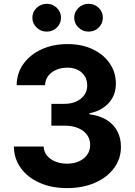

<svg xmlns="http://www.w3.org/2000/svg" viewBox="-20 -966 700 996"><path d="M327.7 9.8Q248 9.8 186.1 -17.5Q124.1 -44.8 88.5 -93.5Q52.9 -142.1 52 -205.7H206.4Q207.6 -179 223.7 -159Q239.8 -139.1 267.1 -128Q294.3 -117 328.1 -117Q363.3 -117 390.3 -129.4Q417.3 -141.8 432.5 -163.7Q447.7 -185.5 447.7 -214.3Q447.7 -243.9 431.6 -266.4Q415.5 -288.8 385.7 -301.4Q355.9 -314.1 314.5 -314.1H246.5V-427.3H314.5Q349.2 -427.3 375.8 -439.5Q402.3 -451.6 417.4 -473Q432.4 -494.4 432.4 -522.9Q432.4 -550.6 419.5 -571.2Q406.6 -591.8 383.5 -603.4Q360.4 -615 329.3 -615Q297.9 -615 271.8 -603.9Q245.8 -592.7 230.2 -572.4Q214.6 -552.1 214.1 -524.2H66.4Q67.2 -587.2 101.9 -635.2Q136.6 -683.1 196 -710.2Q255.4 -737.3 330.1 -737.3Q405.4 -737.3 461.9 -710.1Q518.5 -682.8 549.8 -636.3Q581.1 -589.8 581.1 -532.4Q581.1 -471.3 542.9 -430.5Q504.8 -389.7 443.8 -378.5V-373.2Q497.3 -366.5 533.7 -343.6Q570.1 -320.7 588.8 -285.1Q607.4 -249.5 607.4 -204.3Q607.4 -142.3 571.5 -93.8Q535.5 -45.3 472.5 -17.8Q409.5 9.8 327.7 9.8ZM222.9 -802Q191.9 -801.8 169.9 -823.2Q147.9 -844.6 148 -873.8Q147.9 -904.4 169.9 -925.2Q191.9 -946 222.9 -946.3Q253.4 -946 275 -925.2Q296.5 -904.4 296.5 -873.8Q296.5 -844.6 275 -823.2Q253.4 -801.8 222.9 -802ZM439.8 -802Q409.2 -801.8 387.1 -823.2Q365 -844.6 365 -873.8Q365 -904.4 387.1 -925.2Q409.2 -946 439.8 -946.3Q470.7 -946 492.2 -925.2Q513.7 -904.4 513.5 -873.8Q513.7 -844.6 492.2 -823.2Q470.7 -801.8 439.8 -802Z"/></svg>

Font: Inter
Style: Regular
Weight: 400
Designer: Rasmus Andersson
Foundry: rsms
Version: Version 4.000;git-8c9346024